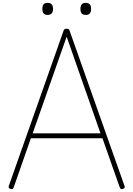

<svg xmlns="http://www.w3.org/2000/svg" viewBox="-20 -1317 939 1351"><path d="M53 12Q43 8 41.5 3.5Q40 -1 42 -9L427 -1100Q429 -1108 434 -1111.5Q439 -1115 449 -1115Q458 -1115 463 -1111.5Q468 -1108 470 -1100L856 -9Q859 -1 857 3.5Q855 8 846 12Q836 16 831 13Q826 10 821 -3L701 -344H197L78 -3Q74 9 69 12.5Q64 16 53 12ZM210 -379H687L449 -1059ZM314 -1212Q296 -1212 287 -1222.5Q278 -1233 278 -1253Q278 -1276 287 -1286.5Q296 -1297 315 -1297Q334 -1297 343.5 -1286.5Q353 -1276 353 -1254Q353 -1232 343 -1222Q333 -1212 314 -1212ZM584 -1212Q564 -1212 555 -1222.5Q546 -1233 546 -1253Q546 -1276 555.5 -1286.5Q565 -1297 583 -1297Q602 -1297 611.5 -1286.5Q621 -1276 621 -1254Q621 -1232 611.5 -1222Q602 -1212 584 -1212Z"/></svg>

Font: Playwrite FR Moderne Thin
Style: Regular
Weight: 250
Version: Version 1.002